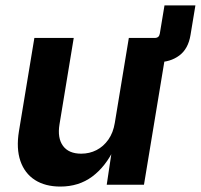

<svg xmlns="http://www.w3.org/2000/svg" viewBox="-20 -687 747 714"><path d="M504 -455.7 519 -545.9H555.6Q571.7 -545.9 574.3 -562L591.7 -667H706.7L688.5 -557.1Q680.1 -505.3 646.7 -480.5Q613.3 -455.7 565.5 -455.7ZM204.4 6.8Q148.2 6.8 109.9 -17.7Q71.7 -42.3 55.8 -88.5Q40 -134.6 50.4 -198.7L107.8 -545.9H254.2L201.2 -224.2Q193 -173.6 214.3 -144.5Q235.5 -115.5 282 -115.5Q312.9 -115.5 339 -128.9Q365 -142.3 383 -167.9Q401 -193.5 406.9 -229.8L459.1 -545.9H605.7L515.4 0H376.9L397.3 -136.3H405.8Q373 -67.5 322.9 -30.3Q272.9 6.8 204.4 6.8Z"/></svg>

Font: Adwaita Sans
Style: Italic
Weight: 400
Italic angle: -9.39999°
Designer: Rasmus Andersson
Foundry: rsms
Version: Version 4.001;git-9221beed3